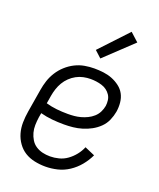

<svg xmlns="http://www.w3.org/2000/svg" viewBox="-142 -848 784 944"><g transform="rotate(20 250.0 -376.0)"><path d="M209 8Q180 8 152 2Q124 -4 101.5 -18Q79 -32 63 -54.5Q47 -77 39.5 -103.5Q32 -130 32.5 -159Q33 -188 38 -218L58 -338Q62 -363 70 -387.5Q78 -412 92.5 -435Q107 -458 127.5 -476.5Q148 -495 172 -507Q196 -519 221.5 -523.5Q247 -528 272 -528Q296 -528 320 -525Q344 -522 365.5 -513.5Q387 -505 405.5 -491Q424 -477 434.5 -457.5Q445 -438 447.5 -414Q450 -390 446 -365Q442 -342 432 -319Q422 -296 404 -278.5Q386 -261 364 -249Q342 -237 318.5 -230Q295 -223 271.5 -220.5Q248 -218 225 -218Q193 -218 162 -221Q131 -224 101 -232L97 -209Q94 -188 93.5 -167.5Q93 -147 98 -128.5Q103 -110 113 -93.5Q123 -77 139 -66.5Q155 -56 174 -51.5Q193 -47 214 -47Q236 -47 259.5 -53Q283 -59 303 -73.5Q323 -88 338.5 -107.5Q354 -127 363 -149L416 -126Q402 -96 380.5 -70Q359 -44 331 -25.5Q303 -7 271.5 0.5Q240 8 209 8ZM225 -273Q241 -273 257.5 -274.5Q274 -276 291 -280.5Q308 -285 324.5 -293Q341 -301 354.5 -313Q368 -325 376 -341Q384 -357 387 -374Q389 -389 387 -404Q385 -419 377 -431Q369 -443 357.5 -451.5Q346 -460 331.5 -464.5Q317 -469 302 -471Q287 -473 272 -473Q254 -473 235 -469Q216 -465 198.5 -455.5Q181 -446 166.5 -432Q152 -418 142 -401Q132 -384 126 -365.5Q120 -347 117 -329L110 -287Q138 -279 166.5 -276Q195 -273 225 -273ZM282 -584 247 -616 382 -760 426 -720Z"/></g></svg>

Font: Iosevka Light
Style: Italic
Weight: 300
Italic angle: -9°
Monospace: yes
Designer: Belleve Invis
Foundry: Belleve Invis
Version: Version 32.5.0; ttfautohint (v1.8.4)